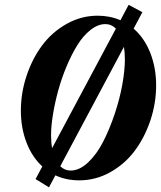

<svg xmlns="http://www.w3.org/2000/svg" viewBox="-20 -742 674 804"><path d="M185.1 42.5 128.9 7.8 157.2 -44.9Q113.8 -85 90.6 -146Q67.4 -207 67.4 -278.3Q67.4 -353 91.3 -424.8Q115.2 -496.6 156.7 -552.2Q198.2 -607.9 259.3 -642.1Q320.3 -676.3 389.2 -676.3Q440.4 -676.3 484.4 -657.2L518.6 -721.7L576.2 -690.9L539.6 -622.1Q585 -582.5 609.4 -520.3Q633.8 -458 633.8 -384.8Q633.8 -310.1 609.9 -238.3Q585.9 -166.5 544.4 -110.8Q502.9 -55.2 441.9 -21Q380.9 13.2 312 13.2Q256.8 13.2 211.9 -7.8ZM193.8 -176.3Q193.8 -145 198.2 -121.6L465.3 -622.1Q446.3 -641.1 421.4 -641.1Q390.1 -641.1 359.4 -616.9Q328.6 -592.8 304.2 -553.5Q279.8 -514.2 258.8 -464.1Q237.8 -414.1 223.6 -362.3Q209.5 -310.5 201.7 -262Q193.8 -213.4 193.8 -176.3ZM275.4 -27.8Q313 -27.8 349.1 -62Q385.3 -96.2 412.4 -149.4Q439.5 -202.6 460.4 -265.4Q481.4 -328.1 492.2 -387.9Q502.9 -447.8 502.9 -492.7Q502.9 -521.5 499 -545.9L232.4 -45.9Q251 -27.8 275.4 -27.8Z"/></svg>

Font: Elstob ExtraBold
Style: Italic
Weight: 800
Italic angle: -20°
Designer: Peter S. Baker
Version: Version 1.015